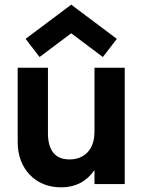

<svg xmlns="http://www.w3.org/2000/svg" viewBox="-20 -791 616 825"><path d="M186 -218Q186 -164 209 -135Q232 -106 279 -106Q327 -106 356.5 -137Q386 -168 386 -227V-500H516V0H386V-60Q334 14 243 14Q201 14 167 0Q133 -14 108 -40Q83 -66 69.5 -101.5Q56 -137 56 -181V-500H186ZM90 -624 286 -771 482 -624 422 -546 286 -648 150 -546Z"/></svg>

Font: NT Somic Bold
Style: Regular
Weight: 700
Designer: Ravid Balaliev — lead type designer, mastering
Michael Voronin — secret advisor, marketing
Ivan Kovalenko — best boy
Foundry: NT Type
Version: Version 0.7